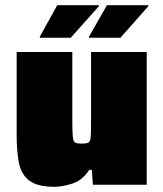

<svg xmlns="http://www.w3.org/2000/svg" viewBox="-20 -710 628 738"><path d="M189 8Q124 8 93 -15.5Q62 -39 53 -83Q44 -127 44 -191V-510H258V-241Q258 -200 260 -182.5Q262 -165 269.5 -161.5Q277 -158 293 -158Q311 -158 319 -161.5Q327 -165 328.5 -182.5Q330 -200 330 -241V-510H544V0H337L333 -57H323Q297 -17 258.5 -4.5Q220 8 189 8ZM133 -565V-569L200 -690H360V-686L252 -565ZM322 -565V-569L391 -690H550V-686L443 -565Z"/></svg>

Font: Saira Black
Style: Regular
Weight: 900
Designer: Hector Gatti with collaboration of the Omnibus-Type team
Foundry: Omnibus-Type
Version: Version 1.100; ttfautohint (v1.8.3)